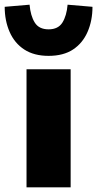

<svg xmlns="http://www.w3.org/2000/svg" viewBox="-49 -798 414 818"><path d="M64 0V-503H252V0ZM158 -560Q96 -560 54.5 -587Q13 -614 -8 -662Q-29 -710 -29 -769L77 -778Q81 -731 99 -702Q117 -673 158 -673Q199 -673 217 -702Q235 -731 239 -778L345 -769Q345 -710 324 -662Q303 -614 262 -587Q221 -560 158 -560Z"/></svg>

Font: Nunito Sans 8pt Black
Style: Regular
Weight: 900
Version: Version 3.101;gftools[0.9.27]